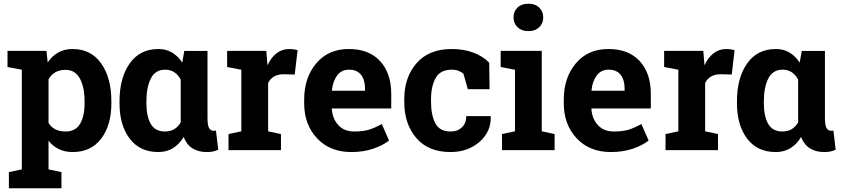

<svg xmlns="http://www.w3.org/2000/svg" viewBox="-20 -799 4481 1022"><path d="M20 -442.4V-528.3H227.1L233.9 -466.8Q257.3 -501 290 -519.5Q322.8 -538.1 366.2 -538.1Q464.4 -538.1 518.6 -461.4Q572.8 -384.8 572.8 -259.8V-249.5Q572.8 -132.3 518.6 -61Q464.4 10.3 367.2 10.3Q325.7 10.3 293.5 -5.1Q261.2 -20.5 238.3 -50.3V102.5L307.1 117.2V203.1H27.3V117.2L96.2 102.5V-427.7ZM430.2 -259.8Q430.2 -334.5 405.3 -380.9Q380.4 -427.2 329.1 -427.2Q296.9 -427.2 274.2 -414.1Q251.5 -400.9 238.3 -376.5V-145Q251.5 -122.6 274.2 -110.8Q296.9 -99.1 330.1 -99.1Q381.8 -99.1 406 -139.6Q430.2 -180.2 430.2 -249.5Z M1084.5 -527.8V-168.5Q1084.5 -131.8 1093 -117.2Q1101.6 -102.5 1119.1 -102.5Q1122.1 -102.5 1124.8 -103Q1127.4 -103.5 1129.4 -104.5L1141.6 -2.4Q1126.5 4.9 1112.5 7.6Q1098.6 10.3 1080.1 10.3Q1035.6 10.3 1004.4 -9.5Q973.1 -29.3 957.5 -69.8Q934.1 -30.8 900.6 -10.3Q867.2 10.3 822.3 10.3Q724.6 10.3 670.4 -61Q616.2 -132.3 616.2 -249.5V-259.8Q616.2 -384.8 670.4 -461.4Q724.6 -538.1 823.2 -538.1Q864.3 -538.1 895.8 -519.3Q927.2 -500.5 950.2 -465.8L960.9 -527.8ZM759.3 -249.5Q759.3 -179.7 782.5 -139.4Q805.7 -99.1 857.9 -99.1Q887.2 -99.1 908 -111.8Q928.7 -124.5 942.4 -148.4Q941.9 -152.3 941.9 -157Q941.9 -161.6 941.9 -168.5V-375.5Q928.2 -400.9 907.7 -414.6Q887.2 -428.2 858.9 -428.2Q807.1 -428.2 783.2 -381.6Q759.3 -335 759.3 -259.8Z M1196.3 -85.4 1264.6 -100.1V-427.7L1189 -442.4V-528.3H1397.5L1403.8 -451.2Q1422.4 -492.2 1451.7 -515.1Q1481 -538.1 1519.5 -538.1Q1530.8 -538.1 1543.2 -536.4Q1555.7 -534.7 1564 -532.2L1548.8 -402.3L1490.2 -403.8Q1459 -403.8 1438.5 -391.6Q1418 -379.4 1407.2 -356.9V-100.1L1475.6 -85.4V0H1196.3Z M1850.1 10.3Q1735.8 10.3 1667.5 -63Q1599.1 -136.2 1599.1 -249V-268.6Q1599.1 -386.2 1663.8 -462.4Q1728.5 -538.6 1837.4 -538.1Q1944.3 -538.1 2003.4 -473.6Q2062.5 -409.2 2062.5 -299.3V-221.7H1747.1L1746.1 -218.8Q1750 -166.5 1781 -132.8Q1812 -99.1 1865.2 -99.1Q1912.6 -99.1 1943.8 -108.6Q1975.1 -118.2 2012.2 -138.7L2050.8 -50.8Q2018.1 -24.9 1966.1 -7.3Q1914.1 10.3 1850.1 10.3ZM1837.4 -428.2Q1797.9 -428.2 1774.9 -397.9Q1752 -367.7 1746.6 -318.4L1748 -315.9H1922.9V-328.6Q1922.9 -374 1901.6 -401.1Q1880.4 -428.2 1837.4 -428.2Z M2377.9 -99.1Q2416 -99.1 2439 -121.3Q2461.9 -143.6 2461.9 -180.7H2590.8L2592.3 -177.7Q2594.2 -97.7 2532.2 -43.7Q2470.2 10.3 2377.9 10.3Q2259.8 10.3 2195.8 -64.5Q2131.8 -139.2 2131.8 -256.3V-271Q2131.8 -387.7 2197.5 -462.9Q2263.2 -538.1 2384.8 -538.1Q2448.7 -538.1 2499.5 -519Q2550.3 -500 2584 -465.3L2585.9 -324.2H2470.2L2446.8 -406.7Q2436 -416 2420.4 -422.1Q2404.8 -428.2 2384.8 -428.2Q2324.2 -428.2 2299.3 -384.3Q2274.4 -340.3 2274.4 -271V-256.3Q2274.4 -185.5 2297.4 -142.3Q2320.3 -99.1 2377.9 -99.1Z M2713.4 -706.5Q2713.4 -738.3 2734.6 -758.8Q2755.9 -779.3 2792.5 -779.3Q2828.6 -779.3 2850.1 -758.8Q2871.6 -738.3 2871.6 -706.5Q2871.6 -674.3 2849.9 -653.8Q2828.1 -633.3 2792.5 -633.3Q2756.8 -633.3 2735.1 -653.8Q2713.4 -674.3 2713.4 -706.5ZM2652.3 -85.4 2721.2 -100.1V-427.7L2645 -442.4V-528.3H2863.8V-100.1L2932.1 -85.4V0H2652.3Z M3231.9 10.3Q3117.7 10.3 3049.3 -63Q2981 -136.2 2981 -249V-268.6Q2981 -386.2 3045.7 -462.4Q3110.4 -538.6 3219.2 -538.1Q3326.2 -538.1 3385.3 -473.6Q3444.3 -409.2 3444.3 -299.3V-221.7H3128.9L3127.9 -218.8Q3131.8 -166.5 3162.8 -132.8Q3193.8 -99.1 3247.1 -99.1Q3294.4 -99.1 3325.7 -108.6Q3356.9 -118.2 3394 -138.7L3432.6 -50.8Q3399.9 -24.9 3347.9 -7.3Q3295.9 10.3 3231.9 10.3ZM3219.2 -428.2Q3179.7 -428.2 3156.7 -397.9Q3133.8 -367.7 3128.4 -318.4L3129.9 -315.9H3304.7V-328.6Q3304.7 -374 3283.4 -401.1Q3262.2 -428.2 3219.2 -428.2Z M3522.5 -85.4 3590.8 -100.1V-427.7L3515.1 -442.4V-528.3H3723.6L3730 -451.2Q3748.5 -492.2 3777.8 -515.1Q3807.1 -538.1 3845.7 -538.1Q3856.9 -538.1 3869.4 -536.4Q3881.8 -534.7 3890.1 -532.2L3875 -402.3L3816.4 -403.8Q3785.2 -403.8 3764.6 -391.6Q3744.1 -379.4 3733.4 -356.9V-100.1L3801.8 -85.4V0H3522.5Z M4371.1 -527.8V-168.5Q4371.1 -131.8 4379.6 -117.2Q4388.2 -102.5 4405.8 -102.5Q4408.7 -102.5 4411.4 -103Q4414.1 -103.5 4416 -104.5L4428.2 -2.4Q4413.1 4.9 4399.2 7.6Q4385.3 10.3 4366.7 10.3Q4322.3 10.3 4291 -9.5Q4259.8 -29.3 4244.1 -69.8Q4220.7 -30.8 4187.3 -10.3Q4153.8 10.3 4108.9 10.3Q4011.2 10.3 3957 -61Q3902.8 -132.3 3902.8 -249.5V-259.8Q3902.8 -384.8 3957 -461.4Q4011.2 -538.1 4109.9 -538.1Q4150.9 -538.1 4182.4 -519.3Q4213.9 -500.5 4236.8 -465.8L4247.6 -527.8ZM4045.9 -249.5Q4045.9 -179.7 4069.1 -139.4Q4092.3 -99.1 4144.5 -99.1Q4173.8 -99.1 4194.6 -111.8Q4215.3 -124.5 4229 -148.4Q4228.5 -152.3 4228.5 -157Q4228.5 -161.6 4228.5 -168.5V-375.5Q4214.8 -400.9 4194.3 -414.6Q4173.8 -428.2 4145.5 -428.2Q4093.8 -428.2 4069.8 -381.6Q4045.9 -335 4045.9 -259.8Z"/></svg>

Font: Roboto Avanza Slab
Style: Bold
Weight: 700
Designer: Google
Version: Version 1.100263; 2013; ttfautohint (v0.94.20-1c74) -l 8 -r 